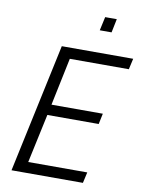

<svg xmlns="http://www.w3.org/2000/svg" viewBox="-95 -944 756 1009"><g transform="rotate(10 283.0 -439.0)"><path d="M38 0 185 -688H566L553 -630H238L185 -376H459L447 -319H173L117 -58H432L419 0ZM367 -805 383 -878H445L430 -805Z"/></g></svg>

Font: Saira Semi Condensed Light
Style: Italic
Weight: 300
Width: 4
Italic angle: -12°
Designer: Hector Gatti with collaboration of the Omnibus-Type team
Foundry: Omnibus-Type
Version: Version 1.001; ttfautohint (v1.8)